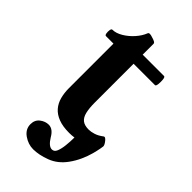

<svg xmlns="http://www.w3.org/2000/svg" viewBox="-208 -549 762 762"><g transform="rotate(45 173.0 -168.0)"><path d="M146 158Q118 158 93 140.5Q68 123 68 95Q68 71 85 58Q102 45 121 45Q145 45 162 75Q181 106 199 106Q212 106 218 91.5Q224 77 226.5 54.5Q229 32 229 9Q222 10 215 10.5Q208 11 201 11Q165 11 140.5 1.5Q116 -8 101.5 -25Q87 -42 81 -65Q75 -88 75 -114V-364H33Q28 -364 26.5 -373Q25 -382 26.5 -391Q28 -400 33 -400Q53 -400 75.5 -413.5Q98 -427 116 -447.5Q134 -468 142 -489Q144 -494 151 -493.5Q158 -493 166 -490Q174 -488 181 -484.5Q188 -481 188 -476V-415H308Q313 -415 314.5 -402.5Q316 -390 314.5 -377Q313 -364 308 -364H188V-146Q188 -115 193 -94Q198 -73 210.5 -63Q223 -53 247 -53Q259 -53 275 -58Q291 -63 308 -76Q314 -81 324.5 -68Q335 -55 335 -47Q335 -45 332.5 -31.5Q330 -18 324.5 2.5Q319 23 308.5 46.5Q298 70 282 92Q255 129 216.5 143.5Q178 158 146 158Z"/></g></svg>

Font: Junicode VF
Style: Regular
Weight: 400
Designer: Peter S. Baker
Version: Version 2.213